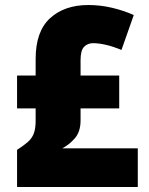

<svg xmlns="http://www.w3.org/2000/svg" viewBox="-20 -745 593 765"><path d="M332 -725Q380 -725 426.5 -714Q473 -703 513 -685L464 -546Q430 -560 401.5 -566.5Q373 -573 351 -573Q329 -573 315 -558.5Q301 -544 301 -506V-444H455V-313H301V-265Q301 -221 279 -195Q257 -169 228 -154H529V0H48V-148Q73 -164 89.5 -178Q106 -192 114 -211.5Q122 -231 122 -264V-313H48V-444H122V-510Q122 -620 179.5 -672.5Q237 -725 332 -725Z"/></svg>

Font: Noto Sans Ethiopic SemiCondensed Black
Style: Regular
Weight: 900
Width: 4
Designer: Monotype Design Team
Foundry: Monotype Imaging Inc.
Version: Version 2.102; ttfautohint (v1.8.4.7-5d5b)